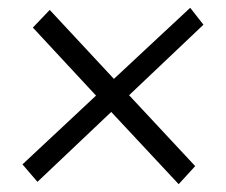

<svg xmlns="http://www.w3.org/2000/svg" viewBox="-20 -554 574 488"><path d="M497.1 -491.2 463.4 -534.2 269.5 -353.5 106.4 -528.8 63.5 -483.9 224.1 -311 37.1 -136.2 75.2 -91.8 262.7 -269.5 434.1 -85.9 476.1 -131.8 308.1 -312Z"/></svg>

Font: Lora Italic
Style: Regular
Weight: 400
Italic angle: -3°
Designer: Olga Karpushina, Alexei Vanyashin
Foundry: Cyreal
Version: Version 1.011;PS 001.011;hotconv 1.0.70;makeotf.lib2.5.58329